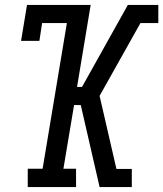

<svg xmlns="http://www.w3.org/2000/svg" viewBox="-20 -755 659 775"><path d="M92 0V-74H152L250 -662H150L139 -590H65L89 -735H346L291 -404H311L496 -735H619V-662H547L382 -368L450 -73H512V0H382L306 -331H279L236 -74H287V0Z"/></svg>

Font: Iosevka Etoile Oblique
Style: Regular
Weight: 400
Italic angle: -9°
Designer: Belleve Invis
Foundry: Belleve Invis
Version: Version 15.5.2; ttfautohint (v1.8.4)